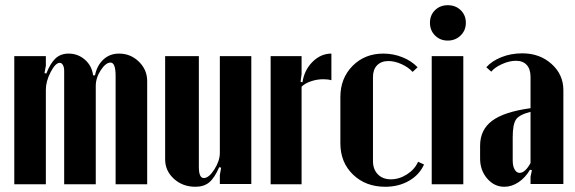

<svg xmlns="http://www.w3.org/2000/svg" viewBox="-20 -712 2222 742"><path d="M347.2 -420.9Q354.5 -458.5 379.2 -481.7Q403.8 -504.9 439.9 -504.9Q484.9 -504.9 516.8 -473.6Q548.8 -442.4 548.8 -398.9V0H426.8V-418.9Q426.8 -470.2 407.2 -470.2Q388.7 -470.2 369.4 -440.7Q350.1 -411.1 350.1 -379.9V0H228V-438Q228 -452.1 223.1 -460.7Q218.3 -469.2 210.9 -469.2Q194.3 -469.2 175.8 -433.6Q157.2 -397.9 157.2 -365.2V0H35.2V-495.1H157.2V-458L151.9 -429.2L159.2 -428.2Q173.8 -466.3 193.8 -485.6Q213.9 -504.9 245.1 -504.9Q281.2 -504.9 308.1 -481.4Q335 -458 339.8 -420.9Z M827.1 -65.9Q809.1 -24.4 788.6 -7.3Q768.1 9.8 735.4 9.8Q686 9.8 652.1 -21Q618.2 -51.8 618.2 -96.2V-495.1H748.5V-66.9Q748.5 -23.9 767.6 -23.9Q787.1 -23.9 808.3 -57.1Q829.6 -90.3 829.6 -121.1V-495.1H951.2V-1H829.6V-35.2L834.5 -64Z M1025.9 -495.1H1145.5V-425.8L1141.6 -396L1148.9 -394Q1156.2 -441.9 1188.2 -473.4Q1220.2 -504.9 1260.7 -504.9V-401.9Q1247.6 -405.8 1229.5 -405.8Q1205.1 -405.8 1181.9 -397.9Q1158.7 -390.1 1145.5 -377V0H1025.9Z M1295.4 -336.9Q1295.4 -409.7 1342.5 -457.3Q1389.6 -504.9 1461.4 -504.9Q1499.5 -504.9 1534.7 -491Q1569.8 -477.1 1593.8 -452.1L1574.7 -434.1Q1557.6 -452.6 1531.2 -464.4Q1504.9 -476.1 1481.4 -476.1Q1453.1 -476.1 1437.3 -459.7Q1421.4 -443.4 1421.4 -414.1V-89.8Q1421.4 -57.6 1440.2 -38.3Q1459 -19 1490.7 -19Q1522.9 -19 1553 -38.3Q1583 -57.6 1595.7 -86.9L1618.7 -76.2Q1600.6 -36.1 1560.5 -13.2Q1520.5 9.8 1468.8 9.8Q1393.1 9.8 1344.2 -37.4Q1295.4 -84.5 1295.4 -158.2Z M1710.4 -691.9Q1740.7 -691.9 1760.5 -672.6Q1780.3 -653.3 1780.3 -624Q1780.3 -594.7 1760.3 -575Q1740.2 -555.2 1710.4 -555.2Q1680.7 -555.2 1661.1 -575Q1641.6 -594.7 1641.6 -624Q1641.6 -653.3 1661.1 -672.6Q1680.7 -691.9 1710.4 -691.9ZM1648.4 -495.1H1770.5V0H1648.4Z M1835.4 -99.1V-148.9Q1835.4 -210.4 1881.6 -245.1Q1927.7 -279.8 2030.3 -293.9V-415Q2030.3 -444.8 2015.6 -460.9Q2001 -477.1 1973.6 -477.1Q1948.7 -477.1 1920.7 -464.6Q1892.6 -452.1 1878.4 -435.1L1859.4 -452.1Q1880.4 -476.1 1917.5 -491Q1954.6 -505.9 1998.5 -505.9Q2065.9 -505.9 2111.6 -464.8Q2157.2 -423.8 2157.2 -363.8V-1H2030.3V-28.8L2035.6 -54.2L2028.3 -56.2Q2010.3 -25.4 1983.9 -7.8Q1957.5 9.8 1929.2 9.8Q1890.1 9.8 1862.8 -22Q1835.4 -53.7 1835.4 -99.1ZM1988.3 -43.9Q2009.3 -43.9 2030.3 -82V-279.8Q1987.3 -269 1974.4 -250.5Q1961.4 -231.9 1961.4 -181.2V-91.8Q1961.4 -70.3 1968.8 -57.1Q1976.1 -43.9 1988.3 -43.9Z"/></svg>

Font: Moniqa Black Heading
Style: Regular
Weight: 900
Designer: Rajesh Rajput
Foundry: Rajesh Rajput
Version: Version 1.000